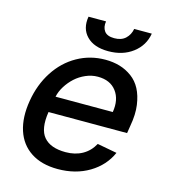

<svg xmlns="http://www.w3.org/2000/svg" viewBox="-110 -818 810 917"><g transform="rotate(15 294.5 -359.5)"><path d="M259.6 11Q180 11 127 -23.6Q73.9 -58.2 53.3 -121.6Q32.7 -185 46.9 -269.2Q60.7 -352.3 102.5 -416.7Q144.2 -481.2 207.6 -516.9Q271 -552.6 345.9 -552.6Q384.2 -552.6 417.1 -543Q449.9 -533.4 478 -512.8Q506 -492.2 522.9 -460Q539.8 -427.9 546.2 -382.6Q552.6 -337.4 541.9 -278.4L535.9 -240.8H147.4Q133.9 -154.8 167.1 -115.8Q200.3 -76.7 275.2 -76.7Q322.1 -76.7 357.6 -96.4Q393.1 -116.1 414.1 -154.5L511.4 -136.4Q481.5 -68.9 414.8 -28.9Q348 11 259.6 11ZM160.9 -320.3H443.9Q454.5 -383.5 424 -424.2Q393.5 -464.8 332 -464.8Q301.8 -464.8 272.7 -452.2Q243.6 -439.6 221.2 -419.2Q198.9 -398.8 182.7 -372.9Q166.5 -346.9 160.9 -320.3ZM440 -730.1H527Q517 -669.7 468 -632.5Q419 -595.2 347.3 -595.2Q276.3 -595.2 240.1 -632.5Q203.8 -669.7 214.1 -730.1H300.8Q295.8 -701 309.7 -681.8Q323.5 -662.6 359 -662.6Q394.2 -662.6 414.4 -681.6Q434.7 -700.6 440 -730.1Z"/></g></svg>

Font: Karasuma Gothic
Style: Medium Italic
Weight: 500
Italic angle: 9.39998°
Designer: Rasmus Andersson / Ryoko Nishizuka
Foundry: Genbu
Version: Version 1.00